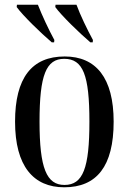

<svg xmlns="http://www.w3.org/2000/svg" viewBox="-20 -786 548 816"><path d="M200 -606H210L211 -616C187 -660 158 -722 141 -766H52L51 -756C76 -721 153 -646 200 -606ZM364 -606H374L375 -616C351 -660 321 -722 305 -766H216L215 -756C240 -721 317 -646 364 -606ZM253 10C391 10 463 -79 463 -269C463 -455 388 -546 255 -546C115 -546 44 -455 44 -269C44 -80 122 10 253 10ZM254 0C178 0 148 -71 148 -269C148 -467 176 -536 253 -536C333 -536 360 -467 360 -269C360 -72 333 0 254 0Z"/></svg>

Font: Noto Serif Display Condensed Medium
Style: Regular
Weight: 500
Width: 3
Designer: Monotype Design Team
Foundry: Monotype Imaging Inc.
Version: Version 2.009